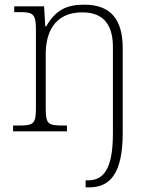

<svg xmlns="http://www.w3.org/2000/svg" viewBox="-20 -563 651 823"><path d="M347 240H363C447 240 506 187 506 8V-356C506 -483 452 -543 341 -543C264 -543 218 -519 178 -450H174L169 -536H41V-511H65C119 -511 134 -505 134 -439V-98C134 -30 122 -25 58 -25H36V0H267V-25H253C187 -25 176 -30 176 -97V-331C176 -419 210 -510 333 -510C430 -510 464 -449 464 -361V8C464 162 424 210 357 210H347Z"/></svg>

Font: Noto Serif Ethiopic ExtraLight
Style: Regular
Weight: 200
Designer: Monotype Design Team
Foundry: Monotype Imaging Inc.
Version: Version 2.102